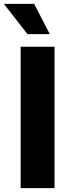

<svg xmlns="http://www.w3.org/2000/svg" viewBox="-55 -968 352 988"><path d="M225.6 -727.5V0H51.3V-727.5ZM86.4 -792.5 -35.2 -948.2H120.6L201.2 -792.5Z"/></svg>

Font: Inter 24pt ExtraBold
Style: Regular
Weight: 800
Designer: Rasmus Andersson
Foundry: rsms
Version: Version 4.001;git-66647c0bb